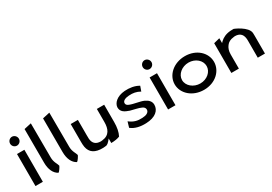

<svg xmlns="http://www.w3.org/2000/svg" viewBox="23 -1564 3410 2410"><g transform="rotate(-30 1728.0 -359.0)"><path d="M62 -629C62 -593 91 -565 125 -565C160 -565 189 -594 189 -629C189 -665 159 -694 125 -694C91 -694 62 -665 62 -629ZM179 -10V-474H72V-10Z M405 -10C421 -15 453 -66 459 -82C453 -112 417 -154 417 -224L415 -721L311 -698L312 -210C312 -112 346 -41 405 -10Z M673 -10C689 -15 721 -66 727 -82C721 -112 685 -154 685 -224L683 -721L579 -698L580 -210C580 -112 614 -41 673 -10Z M844 -463V-203C844 -190 844 -178 845 -166C850 -66 900 -10 1006 -1C1036 2 1064 0 1095 -4C1116 -12 1132 -26 1145 -42L1166 -68V-2C1219 -3 1260 -10 1291 -23C1317 -73 1329 -136 1329 -213V-463H1223V-274C1223 -175 1192 -98 1085 -87C1080 -86 1072 -85 1064 -85C989 -85 954 -125 949 -189C948 -206 948 -225 948 -243V-463Z M1455 -55C1512 -10 1588 5 1668 2C1809 -2 1875 -69 1875 -148C1875 -199 1841 -230 1795 -252C1739 -277 1654 -283 1598 -307C1578 -315 1560 -327 1560 -350C1560 -388 1607 -404 1655 -407C1714 -411 1762 -403 1815 -373L1840 -443C1783 -478 1707 -489 1638 -484C1520 -475 1459 -410 1456 -350C1456 -285 1505 -259 1571 -237C1622 -222 1684 -213 1725 -193C1745 -184 1763 -169 1763 -144C1763 -100 1717 -82 1662 -80C1596 -76 1540 -88 1479 -136Z M1984 -629C1984 -593 2013 -565 2047 -565C2082 -565 2111 -594 2111 -629C2111 -665 2081 -694 2047 -694C2013 -694 1984 -665 1984 -629ZM2101 -10V-474H1994V-10Z M2330 -241C2330 -324 2412 -392 2509 -392C2607 -392 2686 -324 2686 -241C2686 -158 2607 -90 2509 -90C2412 -90 2330 -158 2330 -241ZM2223 -241C2223 -109 2344 3 2510 3C2676 3 2793 -109 2793 -241C2793 -373 2676 -485 2510 -485C2344 -485 2223 -373 2223 -241Z M3398 -10V-270C3398 -283 3398 -294 3397 -307C3392 -403 3212 -476 3212 -475C3197 -475 3181 -475 3167 -474C3098 -469 3050 -444 3015 -411L2998 -393V-463L2911 -441V-10H3020V-216C3020 -265 3033 -303 3057 -333C3078 -362 3111 -380 3158 -385C3165 -387 3171 -388 3179 -388C3261 -388 3294 -340 3294 -260V-10Z"/></g></svg>

Font: Bluebird
Style: LiExt
Weight: 300
Designer: Jasper
Foundry: Cannot Into Space Fonts
Version: Version 0.98